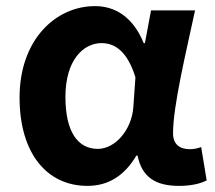

<svg xmlns="http://www.w3.org/2000/svg" viewBox="-20 -594 704 628"><path d="M266 14C334 14 387 -19 426 -85H430C444 -14 490 14 565 14C607 14 637 6 656 -4L638 -113C625 -108 612 -106 601 -106C569 -106 546 -121 546 -158C546 -248 589 -425 618 -560H474L454 -453H450C415 -539 356 -574 291 -574C161 -574 44 -463 44 -275C44 -93 133 14 266 14ZM300 -107C235 -107 194 -162 194 -277C194 -398 253 -453 312 -453C359 -453 398 -422 423 -341L416 -242C410 -168 356 -107 300 -107Z"/></svg>

Font: Source Han Sans SC Bold
Style: Regular
Weight: 700
Designer: Ryoko NISHIZUKA (kana & ideographs); Paul D. Hunt (Latin, Greek & Cyrillic); Wenlong ZHANG (bopomofo); Sandoll Communica
Foundry: Adobe Systems Incorporated
Version: Version 1.001;PS 1.001;hotconv 1.0.78;makeotf.lib2.5.61930